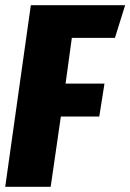

<svg xmlns="http://www.w3.org/2000/svg" viewBox="-21 -715 499 735"><path d="M458 -695 419 -570H254L230 -395H379L359 -269H212L173 0H-1L97 -695Z"/></svg>

Font: Fira Sans Extra Condensed ExtraBold
Style: Italic
Weight: 800
Width: 3
Italic angle: -8°
Designer: Carrois Corporate & Edenspiekermann AG
Foundry: Carrois Corporate GbR & Edenspiekermann AG
Version: Version 4.203